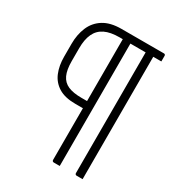

<svg xmlns="http://www.w3.org/2000/svg" viewBox="-200 -820 999 1091"><g transform="rotate(30 300.0 -275.0)"><path d="M289 -653Q230 -653 193 -635Q156 -617 138.5 -579.5Q121 -542 121 -485V-400Q121 -343 136.5 -309.5Q152 -276 185.5 -261.5Q219 -247 273 -247H339V-200Q323 -200 306 -200Q289 -200 275 -200H260Q191 -200 149.5 -226Q108 -252 89.5 -297Q71 -342 71 -400V-485Q71 -545 91.5 -594Q112 -643 157 -671.5Q202 -700 275 -700H552Q554 -700 556.5 -699.5Q559 -699 560 -697Q562 -696 562.5 -693.5Q563 -691 563 -689Q563 -683 563 -677Q563 -671 563 -665Q563 -659 563 -653H552Q521 -653 478 -653Q435 -653 386.5 -653Q338 -653 289 -653ZM328 -670H349Q353 -670 355 -668.5Q357 -667 358.5 -665Q360 -663 360 -659Q360 -582 360 -484.5Q360 -387 360 -278.5Q360 -170 360 -60.5Q360 49 360 150Q350 150 340.5 150Q331 150 321 150Q316 150 313 147Q310 144 310 139Q310 72 310 4.5Q310 -63 310 -130.5Q310 -198 310 -265.5Q310 -333 310 -400.5Q310 -468 310 -535.5Q310 -603 310 -670ZM479 -670H499Q503 -670 505 -668.5Q507 -667 508.5 -665Q510 -663 510 -659Q510 -572 510 -484.5Q510 -397 510 -309.5Q510 -222 510 -134.5Q510 -47 510 40Q510 70 510 98Q510 126 510 150Q500 150 490.5 150Q481 150 471 150Q466 150 463 147Q460 144 460 139Q460 58 460 -23Q460 -104 460 -184.5Q460 -265 460 -346Q460 -427 460 -508Q460 -589 460 -670Z"/></g></svg>

Font: Recursive Monospace Light
Style: Regular
Weight: 300
Version: Version 1.047